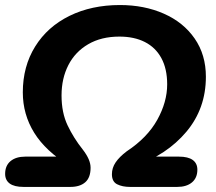

<svg xmlns="http://www.w3.org/2000/svg" viewBox="-24 -735 851 755"><path d="M-3.8 -51.3Q-3.8 -83.6 17.4 -101.4Q38.7 -119.1 75.2 -119.1H251.8L250.6 -82Q155 -140.9 110.4 -213.1Q65.7 -285.3 65.7 -371.8Q65.7 -474 114.2 -552Q162.6 -630 249.3 -672.6Q336 -715.2 447.7 -715.2Q543.3 -715.2 620.2 -681.3Q697.2 -647.4 741.4 -583.6Q785.6 -519.8 785.6 -433.1Q785.6 -308.3 708.9 -216.9Q632.1 -125.6 505.7 -82L506.9 -119.1H679.4Q715.7 -119.1 733.9 -105.9Q752.1 -92.6 752.1 -67.8Q752.1 -35.5 730.8 -17.7Q709.5 0 673 0H487.1Q457.2 0 436.6 -10.4Q416.1 -20.7 416.1 -49.9Q416.1 -75 430.8 -96.6Q445.5 -118.3 474.3 -140Q555.4 -193.5 594.4 -263.8Q633.4 -334 633.4 -403.3Q633.4 -464.4 610.5 -506.5Q587.7 -548.5 545.6 -569.8Q503.6 -591.1 445.5 -591.1Q374.3 -591.1 322.9 -561.1Q271.5 -531.2 244.7 -478.7Q218 -426.3 218 -359.6Q218 -292 241.8 -242Q265.6 -192 301.1 -147.4Q316.7 -127.2 324.5 -109.4Q332.2 -91.7 332.2 -75.4Q332.2 -36.5 311.2 -18.3Q290.3 0 252.7 0H68.6Q32.5 0 14.3 -13.2Q-3.8 -26.5 -3.8 -51.3Z"/></svg>

Font: SN Pro Thin
Style: Italic
Weight: 200
Italic angle: -9°
Designer: Tobias Whetton
Foundry: Supernotes
Version: Version 1.003;Glyphs 3.3 (3324)